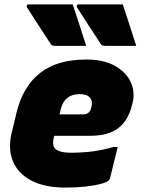

<svg xmlns="http://www.w3.org/2000/svg" viewBox="-20 -834 640 871"><path d="M310 -814Q326 -766 341 -719.5Q356 -673 371 -626H229Q215 -626 211 -633Q180 -681 155.5 -718Q131 -755 104 -798Q100 -803 101.5 -808.5Q103 -814 110 -814ZM537 -814Q553 -766 568 -719.5Q583 -673 598 -626H456Q442 -626 438 -633Q407 -681 382.5 -718Q358 -755 331 -798Q327 -803 328.5 -808.5Q330 -814 337 -814ZM372 -564Q450 -564 501 -535.5Q552 -507 573 -461.5Q594 -416 581 -365L577 -351Q560 -285 515 -251.5Q470 -218 388 -218H226L225 -215Q221 -199 221 -185Q221 -171 228 -162Q245 -141 305 -141Q364 -142 406 -148Q448 -154 494 -167H514Q505 -132 496.5 -96Q488 -60 479 -25Q478 -20 474 -16Q465 -7 436 0.5Q407 8 366 12.5Q325 17 278 17Q183 17 122 -15Q61 -47 38 -104Q15 -161 34 -236L56 -327Q85 -443 162.5 -503.5Q240 -564 372 -564ZM342 -407Q273 -407 256 -340L250 -315H357Q371 -315 380.5 -322Q390 -329 394 -346Q402 -374 388 -391Q374 -407 342 -407Z"/></svg>

Font: Recursive Mn Lnr St Blk
Style: Italic
Weight: 900
Italic angle: -15°
Monospace: yes
Version: Version 1.079;hotconv 1.0.112;makeotfexe 2.5.65598; ttfautoh